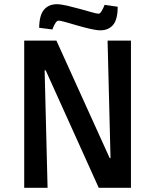

<svg xmlns="http://www.w3.org/2000/svg" viewBox="-20 -892 736 912"><path d="M95 0V-699H248L501 -141H505L491 -699H602V0H449L197 -558H192L206 0ZM457 -748Q438 -748 408 -755Q378 -762 347 -771Q316 -780 291.5 -787Q267 -794 258 -794Q251 -794 244 -783.5Q237 -773 233 -762.5Q229 -752 229 -752L166 -760Q167 -821 189.5 -846.5Q212 -872 250 -872Q269 -872 299 -865Q329 -858 360 -849.5Q391 -841 415 -834Q439 -827 448 -827Q455 -827 461.5 -837.5Q468 -848 472.5 -858.5Q477 -869 477 -869L539 -860Q539 -799 517 -773.5Q495 -748 457 -748Z"/></svg>

Font: Ruda
Style: Bold
Weight: 700
Designer: Mariela Monsalve and Angelina Sanchez
Foundry: Mariela Monsalve and Angelina Sanchez
Version: Version 2.000